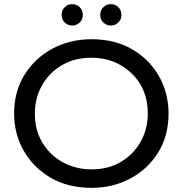

<svg xmlns="http://www.w3.org/2000/svg" viewBox="-20 -897 880 925"><path d="M421 8Q308 8 224.5 -40.5Q141 -89 94.5 -170.5Q48 -252 48 -350Q48 -457 98.5 -537.5Q149 -618 233.5 -663Q318 -708 421 -708Q533 -708 616 -660Q699 -612 745.5 -530.5Q792 -449 792 -350Q792 -242 741.5 -161.5Q691 -81 607 -36.5Q523 8 421 8ZM421 -81Q502 -81 563 -117.5Q624 -154 658 -215Q692 -276 692 -350Q692 -470 613 -544.5Q534 -619 421 -619Q339 -619 277.5 -582.5Q216 -546 182 -485Q148 -424 148 -350Q148 -269 185 -208.5Q222 -148 284 -114.5Q346 -81 421 -81ZM328 -774Q308 -774 292.5 -788Q277 -802 277 -825Q277 -848 292 -862.5Q307 -877 328 -877Q349 -877 364 -862.5Q379 -848 379 -825Q379 -802 363.5 -788Q348 -774 328 -774ZM514 -774Q494 -774 478.5 -788Q463 -802 463 -825Q463 -848 478 -862.5Q493 -877 514 -877Q535 -877 550 -862.5Q565 -848 565 -825Q565 -802 549.5 -788Q534 -774 514 -774Z"/></svg>

Font: Argentum Novus
Style: Regular
Weight: 400
Designer: Julieta Ulanovsky
Foundry: Julieta Ulanovsky
Version: Version 7.20;July 27, 2021;FontCreator 13.0.0.2683 64-bit